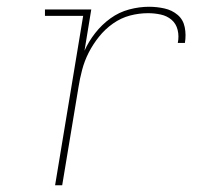

<svg xmlns="http://www.w3.org/2000/svg" viewBox="-20 -548 640 568"><path d="M143 0 226 -501H113V-520H250L230 -398Q242 -425 261.5 -450Q281 -475 306.5 -493.5Q332 -512 362 -520Q392 -528 421 -528Q444 -528 466.5 -523Q489 -518 505.5 -504Q522 -490 526.5 -467.5Q531 -445 527 -421H506Q510 -441 505.5 -459.5Q501 -478 487.5 -489.5Q474 -501 455.5 -505Q437 -509 418 -509Q391 -509 364.5 -502Q338 -495 314.5 -478.5Q291 -462 273 -439.5Q255 -417 242.5 -392.5Q230 -368 223 -341.5Q216 -315 212 -289L164 0Z"/></svg>

Font: Iosevka Etoile Thin
Style: Italic
Weight: 100
Italic angle: -9°
Designer: Belleve Invis
Foundry: Belleve Invis
Version: Version 22.1.2; ttfautohint (v1.8.4)